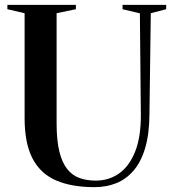

<svg xmlns="http://www.w3.org/2000/svg" viewBox="-20 -763 714 792"><path d="M370 9Q275.5 9 211.2 -18.8Q147 -46.5 114.2 -109.2Q81.5 -172 81.5 -275.5V-708.5L10.5 -725V-743H293V-725L213.5 -708.5V-254.5Q213.5 -184 224.8 -138.2Q236 -92.5 257 -66Q278 -39.5 307.8 -28.8Q337.5 -18 375 -18Q429.5 -18 471.5 -47.8Q513.5 -77.5 537.5 -137.8Q561.5 -198 561 -290L557 -708L485.5 -725V-743H665.5V-725L602 -708.5L596.5 -292Q596 -211 579.2 -153.8Q562.5 -96.5 532 -60.5Q501.5 -24.5 460.5 -7.8Q419.5 9 370 9Z"/></svg>

Font: Merriweather 144pt SemiBold
Style: Regular
Weight: 600
Version: Version 2.100